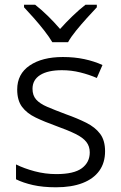

<svg xmlns="http://www.w3.org/2000/svg" viewBox="-20 -785 512 815"><path d="M426 -143Q426 -94 401.5 -60Q377 -26 330.5 -8Q284 10 218 10Q162 10 120 0.5Q78 -9 48 -24V-87Q82 -70 127 -58Q172 -46 219 -46Q294 -46 327.5 -71Q361 -96 361 -138Q361 -164 346.5 -182.5Q332 -201 300.5 -216.5Q269 -232 219 -250Q169 -268 131.5 -286Q94 -304 73.5 -331.5Q53 -359 53 -405Q53 -471 106 -507Q159 -543 247 -543Q296 -543 338 -534Q380 -525 415 -509L391 -454Q359 -468 321 -477.5Q283 -487 243 -487Q183 -487 150.5 -466.5Q118 -446 118 -408Q118 -380 133.5 -362.5Q149 -345 180.5 -331.5Q212 -318 260 -300Q308 -283 346 -264Q384 -245 405 -217Q426 -189 426 -143ZM202 -606Q189 -628 168 -655Q147 -682 123.5 -708.5Q100 -735 82 -754V-765H129Q156 -744 183.5 -717Q211 -690 235 -662Q260 -690 288 -717Q316 -744 343 -765H391V-754Q373 -735 349 -708.5Q325 -682 303 -655Q281 -628 269 -606Z"/></svg>

Font: Noto Sans Oriya Light
Style: Regular
Weight: 300
Version: Version 2.003